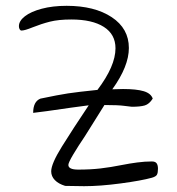

<svg xmlns="http://www.w3.org/2000/svg" viewBox="-20 -639 608 660"><path d="M204 0Q181 -7 168.5 -20Q156 -33 156 -50Q156 -76 193 -135.5Q230 -195 285 -277Q243 -271 225 -269Q123 -254 94 -251Q94 -290 119 -300Q181 -313 214 -318Q247 -323 315 -330Q377 -412 377 -473Q377 -521 337 -546.5Q297 -572 225 -572Q181 -572 151.5 -564.5Q122 -557 92 -545Q65 -534 54 -534Q50 -534 47.5 -538.5Q45 -543 45 -549Q45 -567 65.5 -583Q86 -599 123.5 -609Q161 -619 209 -619Q305 -619 364 -580Q423 -541 423 -474Q423 -411 366 -332L403 -333Q449 -333 474 -325.5Q499 -318 505 -300Q493 -281 477.5 -276.5Q462 -272 433 -272Q429 -272 408 -275Q387 -278 339 -278Q323 -252 272 -171Q249 -137 232 -108.5Q215 -80 215 -72Q215 -56 249 -56Q291 -56 325.5 -60Q360 -64 400 -72Q425 -77 451.5 -80.5Q478 -84 502 -84Q514 -84 518.5 -77.5Q523 -71 523 -59Q523 -45 519.5 -38.5Q516 -32 502 -28Q466 -18 395 -8.5Q324 1 269 1Z"/></svg>

Font: Indie Flower
Style: Regular
Weight: 400
Designer: Kimberly Geswein
Foundry: Kimberly Geswein
Version: Version 2.000